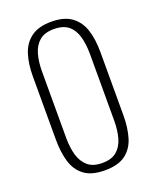

<svg xmlns="http://www.w3.org/2000/svg" viewBox="-152 -908 821 1008"><g transform="rotate(-20 258.5 -404.0)"><path d="M258 11Q184 11 143 -20Q102 -51 86 -105Q70 -159 70 -228V-582Q70 -652 87 -705Q104 -758 145.5 -788.5Q187 -819 258 -819Q330 -819 371.5 -788.5Q413 -758 430 -705Q447 -652 447 -582V-228Q447 -159 431 -105Q415 -51 374 -20Q333 11 258 11ZM258 -30Q310 -30 339 -54.5Q368 -79 380 -121.5Q392 -164 392 -219V-590Q392 -645 380 -687.5Q368 -730 339 -754Q310 -778 258 -778Q207 -778 178 -754Q149 -730 136.5 -687.5Q124 -645 124 -590V-219Q124 -164 136.5 -121.5Q149 -79 178 -54.5Q207 -30 258 -30Z"/></g></svg>

Font: Oswald ExtraLight
Style: Regular
Weight: 250
Designer: Vernon Adams
Foundry: Vernon Adams
Version: Version 4.100; ttfautohint (v1.8.1.43-b0c9)